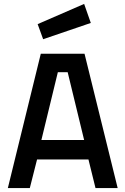

<svg xmlns="http://www.w3.org/2000/svg" viewBox="-20 -959 639 979"><path d="M188 -685H411L580 0H467L431 -146H169L132 0H20ZM409 -245 325 -591H275L191 -245ZM172 -836 409 -939 443 -842 200 -759Z"/></svg>

Font: Cairo SemiBold
Style: Regular
Weight: 600
Designer: Mohamed Gaber, Accademia di Belle Arti di Urbino and others
Foundry: Kief Type Foundry, Accademia di Belle Arti di Urbino and others
Version: Version 3.011